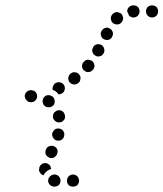

<svg xmlns="http://www.w3.org/2000/svg" viewBox="-20 -583 608 714"><path d="M199 105Q205 98 205 89Q205 80 199 73Q192 66 183 66H182Q173 66 166 73Q159 80 159 89Q159 98 166 105Q173 111 182 111H183Q192 111 199 105ZM268 105Q274 98 274 89Q274 80 268 73Q261 66 252 66H251Q242 66 235 73Q229 80 229 89Q229 98 235 105Q242 111 251 111H252Q261 111 268 105ZM125 51Q125 46 126 42V41Q128 32 136 27Q144 22 153 24Q157 25 161 28Q164 30 167 34Q168 37 169 40Q170 42 170 46Q168 46 165 47Q157 51 150 57Q145 62 142 69Q138 68 134 65Q131 63 129 59Q126 55 125 51ZM150 -9Q154 -1 163 3Q167 5 171 5Q176 5 180 3Q184 1 187 -2Q190 -5 192 -9V-10Q196 -18 193 -27Q189 -36 181 -39Q176 -41 172 -41Q167 -41 163 -39Q159 -38 156 -35Q153 -32 151 -27Q147 -18 150 -9ZM177 -72Q181 -63 190 -61Q194 -59 199 -60Q203 -60 207 -62Q211 -64 214 -68Q217 -71 218 -75V-76Q221 -85 217 -93Q212 -102 204 -104Q199 -106 195 -105Q190 -105 186 -103Q182 -101 180 -97Q177 -94 175 -90V-89Q172 -80 177 -72ZM183 -135Q180 -138 178 -142V-143Q176 -147 177 -152Q177 -156 179 -160Q181 -164 184 -167Q188 -170 192 -172Q196 -173 201 -173Q205 -173 209 -171Q213 -169 216 -166Q219 -162 220 -158L221 -157Q222 -153 222 -148Q222 -144 220 -140Q218 -136 214 -133Q211 -130 207 -129Q206 -128 205 -128Q204 -128 203 -128Q199 -128 194 -128Q193 -128 192 -129Q191 -129 190 -130Q186 -132 183 -135ZM149 -187 148 -188Q140 -193 139 -202Q137 -211 142 -219Q147 -227 156 -229Q166 -230 173 -225H174Q182 -219 183 -210Q185 -201 180 -193Q179 -192 178 -191Q178 -190 177 -190Q174 -188 171 -186Q166 -183 160 -184Q154 -184 149 -187ZM110 -208Q117 -214 118 -223Q119 -232 113 -240Q107 -247 98 -247L97 -248Q87 -248 80 -242Q73 -236 72 -227Q72 -218 78 -211Q84 -203 93 -203H94Q103 -202 110 -208ZM188 -275H189Q197 -279 206 -276Q215 -273 219 -265Q221 -261 221 -257Q222 -252 220 -248Q219 -244 216 -240Q213 -237 209 -235H208Q206 -233 203 -233Q201 -232 198 -232Q193 -239 187 -243L186 -244Q181 -247 176 -249Q174 -256 178 -264Q181 -271 188 -275ZM234 -295Q233 -286 238 -278Q244 -271 253 -269Q262 -268 270 -273L271 -274Q278 -279 279 -289Q281 -298 275 -305Q270 -313 260 -314Q251 -316 244 -310H243Q236 -304 234 -295ZM285 -335Q286 -326 294 -320Q301 -314 310 -315Q319 -316 325 -323L326 -324Q332 -331 331 -340Q330 -350 323 -356Q315 -361 306 -361Q297 -360 291 -352H290Q285 -345 285 -335ZM326 -407V-406Q321 -398 324 -389Q327 -380 335 -376Q343 -371 352 -374Q361 -376 365 -385H366Q370 -394 367 -403Q365 -411 357 -416Q348 -420 339 -418Q330 -415 326 -407ZM356 -450Q358 -441 367 -437Q375 -433 384 -435Q393 -438 397 -446V-447Q402 -455 399 -464Q396 -473 388 -477Q380 -482 371 -479Q362 -476 358 -468L357 -467Q353 -459 356 -450ZM392 -514Q393 -504 399 -498Q406 -492 416 -492Q425 -492 431 -499L432 -500Q438 -507 438 -516Q437 -525 431 -532Q427 -535 423 -536Q419 -538 414 -538Q410 -538 406 -536Q402 -534 399 -531L398 -530Q392 -523 392 -514ZM460 -557Q467 -563 476 -563H477Q486 -563 493 -557Q499 -550 499 -541Q499 -532 493 -525Q486 -518 477 -518H476Q471 -518 467 -520Q462 -523 459 -526Q458 -530 456 -535Q455 -537 453 -539Q453 -539 453 -540Q453 -540 453 -541Q453 -550 460 -557ZM562 -557Q568 -550 568 -541Q568 -532 562 -525Q555 -518 546 -518H545Q536 -518 529 -525Q523 -532 523 -541Q523 -550 529 -557Q536 -563 545 -563H546Q555 -563 562 -557Z"/></svg>

Font: FRB American Cursive Guidelines Dotted Extrabold
Style: Bold Italic
Weight: 800
Italic angle: -25°
Version: Version 2.0;Modular Font Editor K font №1